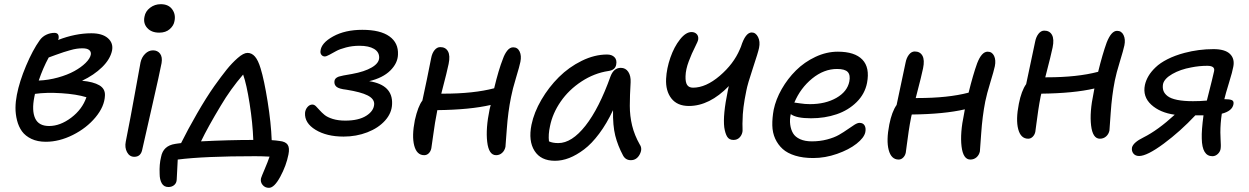

<svg xmlns="http://www.w3.org/2000/svg" viewBox="-20 -713 6000 922"><path d="M200.2 -32.2Q160.2 -32.2 130.9 -46.1Q101.6 -60.1 85.4 -82.5Q69.3 -105 61.8 -135Q54.2 -165 54.4 -195.6Q54.7 -226.1 61 -257.8Q73.2 -321.3 105.2 -397.2Q137.2 -473.1 170.9 -520Q183.1 -537.1 202.1 -546.1Q221.2 -555.2 241.2 -555.2Q265.6 -555.2 261.2 -526.9Q261.2 -525.9 258.8 -521Q341.8 -553.2 418.9 -553.2Q471.2 -553.2 498 -529.8Q524.9 -506.3 518.1 -470.2Q509.3 -428.7 470.5 -390.6Q431.6 -352.5 374 -325.2Q428.2 -320.3 457 -303.5Q485.8 -286.6 483.9 -253.9Q481.9 -201.7 438.7 -149.7Q395.5 -97.7 329.8 -64.9Q264.2 -32.2 200.2 -32.2ZM376 -481Q362.3 -481 348.4 -479Q334.5 -477.1 314.5 -471.2Q294.4 -465.3 285.6 -462.6Q276.9 -460 248 -449.5Q219.2 -439 213.9 -437Q186 -385.7 166 -326.2Q212.9 -328.1 258.5 -340.8Q304.2 -353.5 336.9 -371.6Q369.6 -389.6 390.9 -410.6Q412.1 -431.6 416 -450.2Q418.5 -464.4 408.4 -472.7Q398.4 -481 376 -481ZM145 -248Q131.8 -182.1 148.7 -145Q165.5 -107.9 215.8 -107.9Q269 -107.9 322 -147.9Q375 -188 395 -246.1Q347.2 -260.7 274.7 -265.4Q202.1 -270 147.9 -262.2Q147.5 -259.8 146.5 -255.1Q145.5 -250.5 145 -248Z M744.6 -556.2Q707.5 -556.2 687.3 -578.4Q667 -600.6 673.8 -632.8Q678.2 -658.7 700.7 -675.8Q723.1 -692.9 752 -692.9Q789.1 -692.9 806.9 -668.2Q824.7 -643.6 817.9 -611.8Q814.5 -590.3 795.2 -573.2Q775.9 -556.2 744.6 -556.2ZM625 40Q602.1 40 590.1 17.8Q578.1 -4.4 584 -33.2Q607.9 -153.3 627.9 -265.4Q647.9 -377.4 654.8 -413.1Q660.2 -438 677 -454.6Q693.8 -471.2 714.8 -471.2Q736.8 -471.2 748.8 -455.1Q760.7 -439 755.9 -410.2Q748 -367.7 709 -197Q669.9 -26.4 663.6 2.9Q657.2 40 625 40Z M1271.5 189Q1252.4 189 1241 175Q1229.5 161.1 1233.4 143.1Q1235.4 135.7 1250.7 99.9Q1266.1 64 1274.4 39.1Q1236.3 37.1 1205.6 37.1Q960.4 37.1 833.5 53.2Q832 74.7 830.6 110.4Q829.1 146 828.6 148.9Q828.1 165.5 816.9 175.3Q805.7 185.1 788.6 185.1Q767.1 185.1 756.8 167.2Q746.6 149.4 746.6 121.1Q744.6 75.7 753.4 41Q763.2 -13.2 821.3 -22Q823.7 -22.5 834 -23.9Q844.2 -25.4 849.6 -25.9Q881.3 -89.8 926 -167.5Q970.7 -245.1 1009.3 -299.8Q1043.5 -347.7 1068.4 -378.7Q1093.3 -409.7 1121.3 -434.3Q1149.4 -459 1168.5 -459Q1189 -459 1204.3 -441.4Q1219.7 -423.8 1231.4 -384.8Q1248.5 -329.6 1265.1 -225.8Q1281.7 -122.1 1284.7 -40Q1307.1 -38.6 1322.3 -36.1Q1351.1 -33.2 1361.3 -18.1Q1371.6 -2.9 1365.2 28.8Q1354.5 83 1325.7 136Q1296.9 189 1271.5 189ZM1040.5 -206.1Q978 -102.5 945.3 -34.2Q1078.6 -41 1196.3 -41Q1193.4 -122.1 1178.7 -215.3Q1164.1 -308.6 1147.5 -355Q1086.9 -284.7 1040.5 -206.1Z M1629.9 -57.1Q1548.8 -57.1 1495.4 -89.6Q1441.9 -122.1 1444.8 -170.9Q1446.3 -187 1456.5 -199Q1466.8 -210.9 1480 -210.9Q1488.8 -210.9 1497.1 -202.9Q1505.4 -194.8 1515.1 -183.6Q1524.9 -172.4 1538.6 -161.1Q1552.2 -149.9 1578.1 -141.8Q1604 -133.8 1638.2 -133.8Q1702.1 -133.8 1739 -157.2Q1775.9 -180.7 1776.9 -213.9Q1776.9 -238.8 1745.1 -254.9Q1713.4 -271 1644 -282.2Q1608.4 -286.1 1596.4 -295.9Q1584.5 -305.7 1585.9 -321.8Q1586.4 -337.9 1606.9 -345.2Q1620.1 -349.6 1670.9 -357.9Q1730.5 -368.7 1765.4 -389.2Q1800.3 -409.7 1800.8 -436Q1801.3 -463.4 1776.1 -478.3Q1751 -493.2 1706.1 -493.2Q1671.9 -493.2 1641.4 -485.1Q1610.8 -477.1 1593.8 -467.5Q1576.7 -458 1561.8 -450Q1546.9 -441.9 1540 -441.9Q1529.8 -441.9 1523.7 -449.5Q1517.6 -457 1519 -467.8Q1522 -506.3 1579.6 -538.1Q1637.2 -569.8 1719.7 -569.8Q1806.2 -569.8 1850.1 -538.3Q1894 -506.8 1891.1 -450.2Q1889.6 -409.2 1854 -374Q1818.4 -338.9 1752.9 -323.2Q1867.2 -305.2 1862.8 -212.9Q1861.3 -169.9 1829.1 -134Q1796.9 -98.1 1743.9 -77.6Q1690.9 -57.1 1629.9 -57.1Z M2017.1 32.2Q1981.4 32.2 1969.2 -13.7Q1957 -59.6 1972.2 -136.2Q1987.3 -203.1 2008.3 -230Q2030.8 -333 2050.3 -433.1Q2054.7 -457.5 2066.7 -472.2Q2078.6 -486.8 2094.2 -486.8Q2120.1 -486.8 2131.3 -466.3Q2142.6 -445.8 2134.3 -405.8Q2128.9 -377.4 2099.1 -263.2H2108.4Q2254.4 -263.2 2353 -289.1Q2374.5 -378.9 2395 -430.2Q2403.3 -454.1 2416 -470Q2428.7 -485.8 2444.3 -485.8Q2465.8 -485.8 2475.3 -465.6Q2484.9 -445.3 2479 -416Q2475.1 -396 2458 -339.6Q2440.9 -283.2 2434.1 -247.1Q2419.4 -175.3 2413.6 -92.3Q2407.7 -9.3 2407.2 -7.8Q2403.3 10.3 2391.1 21.2Q2378.9 32.2 2362.3 32.2Q2327.1 32.2 2319.6 -31.7Q2312 -95.7 2331.1 -188Q2332 -191.4 2333.7 -198.5Q2335.4 -205.6 2336.4 -209Q2237.3 -186 2080.1 -184.1Q2078.1 -176.3 2078.1 -172.9Q2068.8 -127.4 2060.8 -67.4Q2052.7 -7.3 2051.3 -1Q2048.3 13.7 2039.1 22.9Q2029.8 32.2 2017.1 32.2Z M2645 59.1Q2577.1 59.1 2546.9 11.5Q2516.6 -36.1 2532.2 -113.8Q2544.4 -173.3 2579.8 -233.9Q2615.2 -294.4 2663.6 -342.5Q2711.9 -390.6 2773.4 -420.9Q2835 -451.2 2895 -451.2Q2918.5 -451.2 2930.9 -438.2Q2943.4 -425.3 2939 -402.8Q2934.6 -376.5 2901.9 -372.1Q2833.5 -361.8 2772.5 -321.8Q2711.4 -281.7 2672.4 -225.1Q2633.3 -168.5 2621.1 -106.9Q2612.3 -67.4 2616.2 -34.2Q2633.3 -25.9 2661.1 -25.9Q2725.6 -25.9 2791.3 -109.1Q2856.9 -192.4 2912.1 -347.2Q2927.7 -387.2 2960.9 -387.2Q2984.4 -387.2 2997.1 -367.9Q3009.8 -348.6 3008.3 -317.9Q3004.4 -253.4 3004.4 -204.6Q3004.4 -155.8 3015.6 -109.6Q3026.9 -63.5 3052.2 -19Q3066.4 1.5 3051.8 28.8Q3037.1 56.2 3009.3 56.2Q2984.4 56.2 2972.2 34.2Q2946.8 -13.2 2934.6 -61.3Q2922.4 -109.4 2923.8 -184.1Q2893.6 -119.6 2857.4 -71.3Q2821.3 -22.9 2784.7 4.6Q2748 32.2 2713.4 45.7Q2678.7 59.1 2645 59.1Z M3288.1 -204.1Q3232.4 -204.1 3204.1 -240.2Q3175.8 -276.4 3178.7 -335Q3181.2 -384.3 3199.2 -436.3Q3217.3 -488.3 3245.4 -523.7Q3273.4 -559.1 3300.8 -559.1Q3315.9 -559.1 3325.2 -549.8Q3334.5 -540.5 3333 -524.9Q3332.5 -516.1 3317.4 -486.8Q3302.2 -457.5 3287.6 -418.7Q3272.9 -379.9 3272 -347.2Q3271 -318.8 3279.5 -305.4Q3288.1 -292 3308.1 -292Q3369.6 -292 3436.3 -348.9Q3502.9 -405.8 3532.7 -476.1Q3536.6 -485.8 3538.1 -488.8Q3559.6 -557.1 3589.8 -557.1Q3608.9 -557.1 3620.1 -535.4Q3631.3 -513.7 3625 -482.9Q3621.1 -462.9 3595.5 -386Q3569.8 -309.1 3564 -277.8Q3545.9 -191.4 3545.9 -133.8Q3544.9 -120.6 3545.7 -100.3Q3546.4 -80.1 3544.9 -78.1Q3541.5 -62.5 3530.5 -51.8Q3519.5 -41 3502 -41Q3481.4 -41 3471.9 -56.6Q3462.4 -72.3 3458 -101.1Q3450.7 -160.2 3475.1 -277.8Q3476.1 -281.7 3477.5 -289.1Q3479 -296.4 3480 -299.8Q3387.2 -204.1 3288.1 -204.1Z M3885.3 45.9Q3835.9 45.9 3798.6 34.4Q3761.2 22.9 3738.5 2.4Q3715.8 -18.1 3702.6 -46.9Q3689.5 -75.7 3688.7 -110.8Q3688 -146 3695.3 -186Q3705.6 -235.8 3733.9 -285.4Q3762.2 -335 3802.5 -375Q3842.8 -415 3895.8 -439.9Q3948.7 -464.8 4003.4 -464.8Q4084.5 -464.8 4121.1 -426.8Q4157.7 -388.7 4143.6 -314.9Q4133.3 -262.2 4093.8 -222.9Q4054.2 -183.6 3997.6 -164.3Q3940.9 -145 3874.5 -145Q3803.7 -145 3777.3 -165Q3771.5 -138.7 3774.7 -114.7Q3777.8 -90.8 3788.3 -73Q3798.8 -55.2 3822 -44.7Q3845.2 -34.2 3878.4 -34.2Q3917 -34.2 3951.4 -43.2Q3985.8 -52.2 4008.8 -65.4Q4031.7 -78.6 4050.3 -91.8Q4068.8 -105 4083.3 -114Q4097.7 -123 4107.4 -123Q4124.5 -123 4131.8 -110.6Q4139.2 -98.1 4135.3 -78.1Q4129.4 -51.3 4093 -22.7Q4056.6 5.9 3999.5 25.9Q3942.4 45.9 3885.3 45.9ZM3796.4 -220.2Q3799.8 -220.2 3822.5 -216.6Q3845.2 -212.9 3869.6 -212.9Q3943.8 -212.9 3996.3 -242.9Q4048.8 -272.9 4058.6 -321.8Q4064.5 -352.5 4051 -367.2Q4037.6 -381.8 3999.5 -381.8Q3936.5 -381.8 3880.1 -335.9Q3823.7 -290 3794.4 -220.2Z M4295.4 53.2Q4259.8 53.2 4247.6 7.3Q4235.4 -38.6 4250.5 -115.2Q4262.7 -176.8 4285.6 -209Q4292.5 -239.3 4328.6 -412.1Q4333 -435.5 4345 -450.7Q4356.9 -465.8 4372.6 -465.8Q4398.4 -465.8 4409.7 -445.3Q4420.9 -424.8 4412.6 -384.8Q4407.2 -356.4 4377.4 -242.2H4386.2Q4532.7 -242.2 4631.3 -268.1Q4652.8 -355 4672.4 -409.2Q4693.8 -464.8 4722.7 -464.8Q4744.1 -464.8 4753.7 -444.6Q4763.2 -424.3 4757.3 -395Q4752.9 -373.5 4735.6 -317.1Q4718.3 -260.7 4711.4 -226.1Q4697.3 -154.3 4691.7 -71.3Q4686 11.7 4685.5 14.2Q4681.6 31.7 4669.2 42.5Q4656.7 53.2 4639.6 53.2Q4605 53.2 4597.4 -10.3Q4589.8 -73.7 4609.4 -166Q4611.3 -173.3 4613.3 -188Q4515.1 -165 4358.4 -163.1Q4357.9 -161.1 4356.9 -157Q4356 -152.8 4355.5 -150.9Q4348.6 -116.7 4343.5 -82Q4338.4 -47.4 4334.7 -18.1Q4331.1 11.2 4329.6 20Q4326.7 34.2 4317.1 43.7Q4307.6 53.2 4295.4 53.2Z M4917.5 -46.9Q4881.8 -46.9 4869.6 -92.5Q4857.4 -138.2 4872.6 -214.8Q4884.8 -276.9 4907.7 -309.1Q4914.6 -339.4 4950.7 -512.2Q4955.1 -535.6 4967 -550.8Q4979 -565.9 4994.6 -565.9Q5020.5 -565.9 5031.7 -545.4Q5043 -524.9 5034.7 -484.9Q5028.8 -454.6 4999.5 -341.8H5008.3Q5152.8 -341.8 5253.4 -368.2Q5274.4 -453.6 5294.4 -508.8Q5316.4 -564.9 5344.2 -564.9Q5365.7 -564.9 5375.5 -544.4Q5385.3 -523.9 5379.4 -495.1Q5375 -473.6 5357.7 -417.2Q5340.3 -360.8 5333.5 -326.2Q5319.3 -254.4 5313.7 -171.4Q5308.1 -88.4 5307.6 -85.9Q5303.7 -68.4 5291.3 -57.6Q5278.8 -46.9 5261.7 -46.9Q5227.1 -46.9 5219.5 -110.4Q5211.9 -173.8 5231.4 -266.1Q5233.4 -273.4 5235.4 -288.1Q5137.2 -265.1 4980.5 -263.2Q4980 -261.2 4979 -257.1Q4978 -252.9 4977.5 -251Q4970.7 -216.8 4965.6 -182.1Q4960.4 -147.5 4956.8 -118.2Q4953.1 -88.9 4951.7 -80.1Q4948.7 -65.9 4939.2 -56.4Q4929.7 -46.9 4917.5 -46.9Z M5450.2 36.1Q5432.1 36.1 5422.6 24.2Q5413.1 12.2 5416 -4.9Q5422.4 -29.3 5471.2 -53.2Q5540.5 -87.9 5621.1 -162.1Q5550.3 -171.9 5508.3 -210.4Q5466.3 -249 5478 -305.2Q5482.9 -327.1 5495.1 -347.9Q5507.3 -368.7 5529.1 -389.6Q5550.8 -410.6 5586.4 -428.7Q5622.1 -446.8 5668 -459Q5736.3 -477.1 5807.1 -477.1Q5862.8 -477.1 5886.5 -453.9Q5910.2 -430.7 5902.3 -392.1Q5898.9 -371.1 5881.6 -314.9Q5864.3 -258.8 5859.4 -236.8Q5884.3 -236.8 5895 -232.4Q5905.8 -228 5903.3 -212.9Q5897.5 -179.7 5847.2 -167Q5840.3 -120.6 5840.3 -77.1Q5840.3 -66.4 5841.3 -46.1Q5842.3 -25.9 5842.5 -16.8Q5842.8 -7.8 5841.3 2.9Q5838.4 17.1 5827.1 27.1Q5815.9 37.1 5802.2 37.1Q5752.4 37.1 5751 -47.9Q5749.5 -86.4 5759.3 -159.2H5720.2Q5648.4 -82.5 5568.4 -23.2Q5488.3 36.1 5450.2 36.1ZM5564.9 -309.1Q5562 -291 5566.9 -277.1Q5571.8 -263.2 5586.9 -251.5Q5602.1 -239.7 5632.8 -233.4Q5663.6 -227.1 5709 -227.1Q5742.2 -227.1 5775.4 -230Q5805.7 -349.1 5810.1 -371.1Q5813 -384.3 5804.7 -390.6Q5796.4 -397 5777.3 -397Q5738.8 -397 5700.2 -389.2Q5648.4 -379.9 5609.6 -357.7Q5570.8 -335.4 5564.9 -309.1Z"/></svg>

Font: Shantell Sans Bouncy
Style: Italic
Weight: 400
Italic angle: -11.31°
Designer: Stephen Nixon, Anya Danilova, Shantell Martin
Foundry: Arrow Type
Version: Version 1.006;[9816181b4]